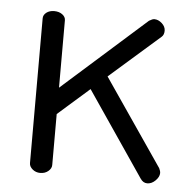

<svg xmlns="http://www.w3.org/2000/svg" viewBox="-42 -516 539 559"><g transform="rotate(5 228.0 -236.0)"><path d="M413 -426 266 -297 439 -44Q443 -36 443 -30Q443 -19 432 -8Q421 3 408 3Q396 3 388 -9L220 -256L128 -175V-26Q128 -16 118.5 -8Q109 0 95 0Q82 0 72.5 -8Q63 -16 63 -26V-449Q63 -459 72 -466Q81 -473 95 -473Q109 -473 118.5 -466Q128 -459 128 -449V-252L372 -469Q382 -475 387 -475Q399 -475 409.5 -465.5Q420 -456 420 -444Q420 -432 413 -426Z"/></g></svg>

Font: Dosis
Style: Book
Weight: 400
Designer: EdgarTolentino, PabloImpallari, IginoMarini
Foundry: EdgarTolentino, PabloImpallari, IginoMarini
Version: Version 1.007